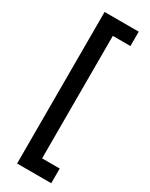

<svg xmlns="http://www.w3.org/2000/svg" viewBox="-245 -858 822 1051"><g transform="rotate(30 166.5 -333.0)"><path d="M76.2 -811.5H292V-720.7H180.7V53.7H292V146.5H76.2Z"/></g></svg>

Font: Reddit Sans Vanilla
Style: Bold
Weight: 700
Designer: Stephen Hutchings
Foundry: Reddit
Version: Version 1.013